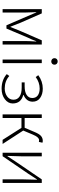

<svg xmlns="http://www.w3.org/2000/svg" viewBox="793 -1508 727 2353"><g transform="rotate(90 1156.5 -331.5)"><path d="M91.8 0V-480H144L258.8 -219.2L307.1 -96.2H311Q356 -205.1 360.8 -219.2L474.1 -480H525.9V0H482.9V-272Q482.9 -317.9 488.8 -412.1H484.9Q462.9 -353 441.9 -311L330.1 -46.9H290L175.8 -311Q161.6 -339.8 132.8 -412.1H128.9Q133.8 -294.9 133.8 -272V0Z M732.9 -596.2Q715.8 -596.7 704.1 -607.4Q692.9 -618.2 692.9 -635.7Q692.9 -653.3 704.1 -664.1Q715.8 -674.8 732.9 -674.8Q749.5 -674.8 761.2 -664.1Q772.9 -653.3 772.9 -635.3Q772.9 -617.7 761.2 -606.9Q750 -596.2 732.9 -596.2ZM709.5 0V-480H753.9V0Z M1144 -252.9Q1248 -225.1 1248 -123.5Q1248 -66.9 1195.8 -27.3Q1143.6 12.2 1067.4 12.2Q959.5 12.2 888.2 -50.8L911.1 -82Q974.1 -25.9 1064 -25.9Q1122.1 -26.4 1162.1 -55.7Q1202.1 -85 1202.1 -133.3Q1202.1 -181.6 1162.6 -208Q1123 -234.4 1050.3 -233.9H990.2V-270H1037.1Q1106.9 -270 1144 -294.9Q1181.2 -319.8 1181.2 -363.8Q1181.2 -407.7 1149.4 -431.2Q1117.2 -454.1 1065.4 -454.1Q990.2 -454.1 924.3 -405.8L901.4 -437Q976.6 -492.2 1066.4 -492.2Q1135.3 -492.2 1180.7 -459.5Q1226.1 -426.8 1226.1 -368.2Q1226.1 -292 1144 -256.8Z M1381.8 0V-480H1426.3V-270H1545.9L1596.2 -388.2Q1621.1 -449.2 1646.5 -470.7Q1671.9 -492.2 1706.1 -492.2Q1719.2 -492.2 1729 -487.8L1719.2 -444.8Q1713.4 -446.8 1698.2 -446.8Q1661.1 -446.8 1629.9 -371.1L1580.1 -252.9L1744.1 0H1693.8L1546.9 -231H1426.3V0Z M1851.6 0V-480H1896V-240.2Q1896 -219.2 1890.6 -59.1H1894.5Q1903.3 -74.2 1928.5 -111.1Q1953.6 -147.9 1962.9 -163.1L2178.7 -480H2221.7V0H2177.7V-240.2Q2177.7 -264.2 2182.6 -420.9H2178.7Q2168.9 -405.8 2144.3 -368.9Q2119.6 -332 2110.8 -316.9L1894.5 0Z"/></g></svg>

Font: SourceSansPro-Light
Style: Regular
Weight: 300
Designer: Paul D. Hunt
Foundry: Adobe Systems Incorporated
Version: Version 2.020;PS 2.0;hotconv 1.0.86;makeotf.lib2.5.63406